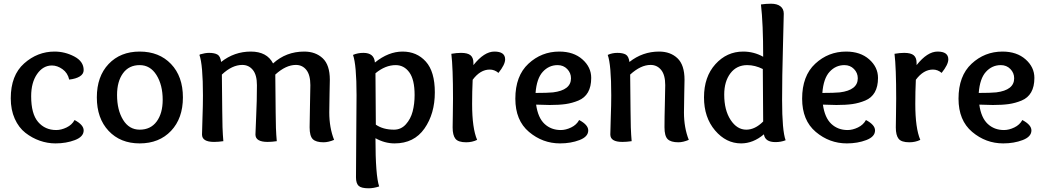

<svg xmlns="http://www.w3.org/2000/svg" viewBox="-20 -763 5634 1035"><path d="M283 -62Q310 -62 339 -76Q368 -90 382 -116Q431 -90 431 -60Q431 -26 384 -8Q337 10 279 10Q236 10 194.5 -4.5Q153 -19 117 -47Q81 -75 59.5 -123Q38 -171 38 -233Q38 -357 110 -421Q182 -485 274 -485Q330 -485 380.5 -458.5Q431 -432 431 -385Q431 -364 410 -351Q389 -338 353 -334Q345 -370 317 -390Q289 -410 260 -410Q212 -410 180 -364Q148 -318 148 -244Q148 -149 185.5 -105.5Q223 -62 283 -62Z M857 -225Q857 -305 823.5 -358.5Q790 -412 733 -412Q675 -412 643 -368Q611 -324 611 -251Q611 -170 643.5 -117Q676 -64 733 -64Q792 -64 824.5 -108Q857 -152 857 -225ZM733 10Q629 10 565.5 -57.5Q502 -125 502 -238Q502 -351 565.5 -418Q629 -485 733 -485Q838 -485 902 -418Q966 -351 966 -238Q966 -125 902 -57.5Q838 10 733 10Z M1055 -467 1059 -470Q1086 -478 1107 -478Q1136 -478 1152 -469Q1168 -460 1172 -429Q1243 -485 1332 -485Q1419 -485 1452 -421Q1522 -485 1620 -485Q1681 -485 1719.5 -449Q1758 -413 1758 -333Q1758 -330 1756.5 -259.5Q1755 -189 1755 -157Q1755 -75 1781 -9Q1750 4 1724 4Q1683 4 1666 -13Q1649 -30 1649 -77Q1649 -112 1651 -196Q1653 -280 1653 -304Q1653 -359 1631.5 -386Q1610 -413 1575 -413Q1521 -413 1464 -361Q1466 -227 1466 -157Q1466 -67 1472 -2Q1445 2 1423 2Q1357 2 1357 -38Q1357 -55 1361 -137.5Q1365 -220 1365 -304Q1365 -359 1343 -386Q1321 -413 1286 -413Q1231 -413 1176 -361Q1178 -227 1178 -166Q1178 -70 1184 -2Q1157 2 1134 2Q1069 2 1069 -38Q1069 -61 1071.5 -127.5Q1074 -194 1074 -248Q1074 -415 1055 -467Z M2113 -412Q2057 -412 2004 -368Q2006 -122 2006 -91Q2045 -64 2104 -64Q2142 -64 2168 -93Q2194 -122 2204.5 -162.5Q2215 -203 2215 -251Q2215 -334 2186.5 -373Q2158 -412 2113 -412ZM2001 -426Q2074 -485 2150 -485Q2227 -485 2275.5 -431Q2324 -377 2324 -265Q2324 -150 2268 -70Q2212 10 2107 10Q2054 10 2004 -18Q2004 184 2024 242Q1994 252 1967 252Q1927 252 1913 238.5Q1899 225 1899 193Q1899 118 1900.5 -40Q1902 -198 1902 -250Q1902 -413 1883 -467Q1908 -478 1939 -478Q1997 -478 2001 -426Z M2465 -478Q2501 -478 2516.5 -465Q2532 -452 2532 -424V-412Q2590 -485 2645 -485Q2703 -485 2703 -443Q2703 -415 2667 -370Q2646 -388 2620 -388Q2569 -388 2528 -333Q2525 -269 2525 -203Q2525 -72 2552 -9Q2525 4 2493 4Q2450 4 2435 -15Q2420 -34 2420 -76Q2420 -88 2421 -144Q2422 -200 2422 -232Q2422 -399 2413 -473Q2442 -478 2465 -478Z M2943 -197Q2916 -197 2870 -199Q2880 -128 2915.5 -95Q2951 -62 3003 -62Q3030 -62 3059 -76Q3088 -90 3102 -116Q3151 -90 3151 -60Q3151 -26 3104 -8Q3057 10 2999 10Q2905 10 2831.5 -52Q2758 -114 2758 -231Q2758 -354 2828.5 -419.5Q2899 -485 2995 -485Q3072 -485 3119.5 -443Q3167 -401 3167 -343Q3167 -296 3149.5 -265.5Q3132 -235 3098 -221Q3064 -207 3029 -202Q2994 -197 2943 -197ZM2986 -412Q2939 -412 2906 -376Q2873 -340 2867 -262Q2931 -262 2961 -265Q3058 -277 3058 -341Q3058 -370 3037.5 -391Q3017 -412 2986 -412Z M3373 -429Q3444 -485 3533 -485Q3594 -485 3632 -449Q3670 -413 3670 -333Q3670 -322 3668.5 -255Q3667 -188 3667 -157Q3667 -75 3693 -9Q3662 4 3637 4Q3596 4 3579 -13Q3562 -30 3562 -77Q3562 -129 3564 -202.5Q3566 -276 3566 -304Q3566 -359 3544 -386Q3522 -413 3487 -413Q3434 -413 3377 -361Q3379 -227 3379 -166Q3379 -70 3385 -2Q3358 2 3335 2Q3270 2 3270 -38Q3270 -67 3272.5 -132Q3275 -197 3275 -249Q3275 -415 3256 -467Q3280 -478 3308 -478Q3337 -478 3353 -469Q3369 -460 3373 -429Z M4003 -64Q4050 -64 4094 -108Q4092 -292 4092 -391Q4050 -412 4008 -412Q3951 -412 3917.5 -368Q3884 -324 3884 -253Q3884 -169 3918.5 -116.5Q3953 -64 4003 -64ZM3775 -238Q3775 -349 3836.5 -417Q3898 -485 3986 -485Q4044 -485 4094 -457Q4094 -636 4082 -739Q4110 -743 4136 -743Q4169 -743 4187 -729Q4205 -715 4205 -689Q4205 -664 4200.5 -506.5Q4196 -349 4196 -224Q4196 -58 4215 -7Q4190 3 4160 3Q4104 3 4098 -39Q4040 10 3975 10Q3894 10 3834.5 -60Q3775 -130 3775 -238Z M4489 -197Q4462 -197 4416 -199Q4426 -128 4461.5 -95Q4497 -62 4549 -62Q4576 -62 4605 -76Q4634 -90 4648 -116Q4697 -90 4697 -60Q4697 -26 4650 -8Q4603 10 4545 10Q4451 10 4377.5 -52Q4304 -114 4304 -231Q4304 -354 4374.5 -419.5Q4445 -485 4541 -485Q4618 -485 4665.5 -443Q4713 -401 4713 -343Q4713 -296 4695.5 -265.5Q4678 -235 4644 -221Q4610 -207 4575 -202Q4540 -197 4489 -197ZM4532 -412Q4485 -412 4452 -376Q4419 -340 4413 -262Q4477 -262 4507 -265Q4604 -277 4604 -341Q4604 -370 4583.5 -391Q4563 -412 4532 -412Z M4854 -478Q4890 -478 4905.5 -465Q4921 -452 4921 -424V-412Q4979 -485 5034 -485Q5092 -485 5092 -443Q5092 -415 5056 -370Q5035 -388 5009 -388Q4958 -388 4917 -333Q4914 -269 4914 -203Q4914 -72 4941 -9Q4914 4 4882 4Q4839 4 4824 -15Q4809 -34 4809 -76Q4809 -88 4810 -144Q4811 -200 4811 -232Q4811 -399 4802 -473Q4831 -478 4854 -478Z M5332 -197Q5305 -197 5259 -199Q5269 -128 5304.5 -95Q5340 -62 5392 -62Q5419 -62 5448 -76Q5477 -90 5491 -116Q5540 -90 5540 -60Q5540 -26 5493 -8Q5446 10 5388 10Q5294 10 5220.5 -52Q5147 -114 5147 -231Q5147 -354 5217.5 -419.5Q5288 -485 5384 -485Q5461 -485 5508.5 -443Q5556 -401 5556 -343Q5556 -296 5538.5 -265.5Q5521 -235 5487 -221Q5453 -207 5418 -202Q5383 -197 5332 -197ZM5375 -412Q5328 -412 5295 -376Q5262 -340 5256 -262Q5320 -262 5350 -265Q5447 -277 5447 -341Q5447 -370 5426.5 -391Q5406 -412 5375 -412Z"/></svg>

Font: Overlock
Style: Bold
Weight: 700
Designer: Dario Muhafara
Foundry: Dario Manuel Muhafara
Version: Version 1.001